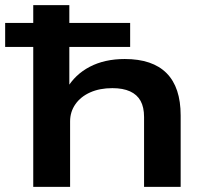

<svg xmlns="http://www.w3.org/2000/svg" viewBox="-28 -725 816 745"><path d="M101 0V-543H-8V-636H101V-705H241V-636H477V-543H241V-381H231Q263 -436 320.5 -466Q378 -496 456 -496Q564 -496 618.5 -441Q673 -386 673 -277V0H531V-271Q531 -309 517.5 -333.5Q504 -358 476.5 -370.5Q449 -383 408 -383Q359 -383 322 -366.5Q285 -350 264.5 -320.5Q244 -291 244 -254V0Z"/></svg>

Font: Nunito Sans 10pt Expanded
Style: Bold
Weight: 700
Width: 7
Designer: Vernon Adams
Foundry: Vernon Adams
Version: Version 3.101;gftools[0.9.27]